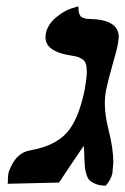

<svg xmlns="http://www.w3.org/2000/svg" viewBox="-20 -582 396 608"><path d="M315.9 -296.9Q312 -276.9 312 -253.9Q312 -216.8 324.2 -168.9Q338.4 -112.8 338.9 -68.8Q338.9 -68.8 335.9 -33.2Q331.1 -12.2 314.9 5.9Q295.9 5.9 283 0.5Q270 -4.9 263.4 -11.5Q256.8 -18.1 252.9 -32.5Q249 -46.9 248.5 -55.4Q248 -64 247.1 -83Q247.1 -88.9 246.6 -101.3Q246.1 -113.8 245.1 -120.1Q201.2 -56.2 167 -3.9L3.9 0Q5.9 -6.8 4.9 -9.8Q4.9 -25.9 6.8 -34.2Q7.8 -40 13.2 -50.8Q33.2 -98.6 76.2 -106Q151.4 -119.1 189.7 -159.7Q228 -200.2 248 -296.9Q254.9 -336.9 254.9 -353Q254.9 -369.1 252 -379.2Q249 -389.2 241.5 -394Q233.9 -398.9 227.1 -401.4Q220.2 -403.8 207 -405.8Q124 -418 124 -463.9Q124 -464.8 124.5 -469Q125 -473.1 125 -475.1Q130.9 -504.9 157 -526.4Q183.1 -547.9 205.6 -555.2L228 -562Q228 -547.9 231 -538.8Q233.9 -529.8 240.5 -526.9Q247.1 -523.9 251.5 -522.9Q255.9 -522 264.2 -522Q356 -520 356 -464.8Q356 -460.9 354 -446.8Q351.1 -426.8 335 -372.1Q322.8 -329.1 315.9 -296.9Z"/></svg>

Font: Linux Libertine
Style: Semibold Italic
Weight: 600
Italic angle: -11.5°
Designer: Philipp H. Poll
Foundry: Philipp H. Poll
Version: Version 5.1.2 ; ttfautohint (v0.9)